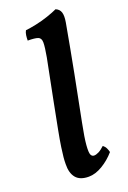

<svg xmlns="http://www.w3.org/2000/svg" viewBox="-141 -759 546 818"><g transform="rotate(-20 132.5 -350.5)"><path d="M114 9Q74 9 56 -13Q38 -35 39 -75Q39 -90 40.5 -106Q42 -122 46 -150Q50 -178 59 -225Q68 -272 82.5 -346Q97 -420 119 -530Q127 -574 127 -594.5Q127 -615 113 -620Q99 -625 67 -625Q67 -637 68.5 -648.5Q70 -660 75 -669Q94 -671 123 -677Q152 -683 179.5 -692.5Q207 -702 224 -710Q241 -703 246 -687Q251 -671 246 -642Q226 -530 205.5 -424Q185 -318 165 -218Q152 -153 149.5 -120.5Q147 -88 151.5 -78Q156 -68 166 -68Q175 -68 187 -74Q199 -80 214 -94Q223 -87 227.5 -77.5Q232 -68 234 -59Q209 -30 176.5 -10.5Q144 9 114 9Z"/></g></svg>

Font: Vollkorn Medium
Style: Italic
Weight: 500
Italic angle: -11°
Designer: Friedrich Althausen
Foundry: Friedrich Althausen
Version: Version 5.000